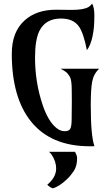

<svg xmlns="http://www.w3.org/2000/svg" viewBox="-20 -801 595 1065"><path d="M378.4 -238.8 377.9 -302.2Q377.9 -357.4 367.2 -375.7Q356.4 -394 344.7 -402.6Q333 -411.1 315.9 -419.9H530.3Q499.5 -391.6 491.2 -347.7Q483.4 -305.7 483.4 -217.8Q483.4 -46.9 503.9 9.8Q497.1 10.3 490.2 10.3H477.1Q262.2 10.3 151.4 -127.9Q45.4 -260.3 45.4 -503.4Q45.4 -623.5 116.2 -687.5Q181.6 -747.1 291.5 -747.1L377.4 -746.1Q445.3 -746.1 472.2 -762.7Q483.4 -770 491.2 -781.2Q503.4 -757.8 503.4 -716.8Q503.4 -675.8 501 -650.6Q498.5 -625.5 493.7 -601.6Q483.4 -550.8 461.9 -522.5Q443.4 -620.1 415.5 -657.2Q384.3 -698.2 317.9 -698.2Q233.9 -698.2 199.2 -630.9Q174.3 -581.5 174.3 -481.4Q174.3 -344.2 216.8 -218.3Q246.6 -129.9 291 -92.8Q314 -73.2 338.6 -73.2Q363.3 -73.2 370.1 -87.4Q377 -101.6 377.4 -135.7Q378.4 -203.1 378.4 -238.8ZM396 41Q407.7 62.5 407.7 75.7Q407.7 120.1 389.4 147.5Q371.1 174.8 351.1 193.4Q308.6 233.9 272.5 243.7Q256.3 237.8 242.2 223.6Q291.5 182.6 291.5 133.3Q291.5 94.7 266.1 56.6Q258.8 46.4 251.5 41Z"/></svg>

Font: Amarante
Style: Regular
Weight: 400
Designer: Karolina Lach
Foundry: Sorkin Type Co.
Version: Version 1.001